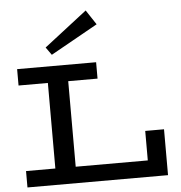

<svg xmlns="http://www.w3.org/2000/svg" viewBox="-63 -1049 1045 1109"><g transform="rotate(-5 459.5 -494.5)"><path d="M51 0V-95H757V-266H866V0ZM221 -53V-626H339V-53ZM51 -591V-686H509V-591ZM258 -751 226 -796 475 -989 531 -904Z"/></g></svg>

Font: BioRhyme SemiExpanded Medium
Style: Regular
Weight: 500
Width: 6
Designer: Aoife Mooney
Foundry: Aoife Mooney Type
Version: Version 1.600;gftools[0.9.33]